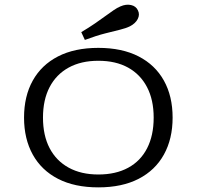

<svg xmlns="http://www.w3.org/2000/svg" viewBox="-20 -786 837 817"><path d="M398.4 11.3Q297.6 11.3 227 -25Q156.5 -61.3 119.4 -128.2Q82.3 -195.2 82.3 -285.5Q82.3 -376.6 119.4 -443.1Q156.5 -509.7 227 -546Q297.6 -582.3 398.4 -582.3Q499.2 -582.3 569.8 -546Q640.3 -509.7 677.4 -443.1Q714.5 -376.6 714.5 -285.5Q714.5 -195.2 677.4 -128.2Q640.3 -61.3 569.8 -25Q499.2 11.3 398.4 11.3ZM398.4 -43.5Q472.6 -43.5 525.4 -72.2Q578.2 -100.8 606 -155.2Q633.9 -209.7 633.9 -285.5Q633.9 -361.3 605.6 -415.3Q577.4 -469.4 525 -498.4Q472.6 -527.4 398.4 -527.4Q325 -527.4 272.2 -498.4Q219.4 -469.4 191.1 -415.3Q162.9 -361.3 162.9 -285.5Q162.9 -209.7 191.1 -155.6Q219.4 -101.6 272.2 -72.6Q325 -43.5 398.4 -43.5ZM341.1 -616.1 325.8 -649.2Q359.7 -669.4 384.7 -686.7Q409.7 -704 429 -718.1Q448.4 -732.3 463.7 -742.7Q479 -753.2 492.7 -758.9Q516.9 -769.4 537.9 -764.5Q558.9 -759.7 566.9 -741.9Q575.8 -724.2 566.1 -705.2Q556.5 -686.3 533.1 -674.2Q516.9 -666.1 491.1 -659.7Q465.3 -653.2 428.2 -644Q391.1 -634.7 341.1 -616.1Z"/></svg>

Font: Playfair 5pt SemiExpanded Light
Style: Regular
Weight: 300
Width: 6
Designer: Claus Eggers Sørensen
Foundry: Claus Eggers Sørensen
Version: Version 2.203